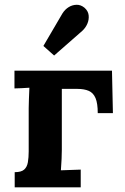

<svg xmlns="http://www.w3.org/2000/svg" viewBox="-20 -803 536 823"><path d="M43 0V-65Q71 -65 83.5 -76Q96 -87 99.5 -107.5Q103 -128 103 -154V-339Q103 -353 104 -379Q105 -405 106 -427Q90 -426 71.5 -425Q53 -424 42 -424V-500H460L464 -318H399Q399 -360 389.5 -382.5Q380 -405 360.5 -413.5Q341 -422 311 -422H245V-161Q245 -147 244 -121.5Q243 -96 241 -73L326 -76V0ZM212 -565 166 -606 248 -746Q259 -763 274.5 -772.5Q290 -782 308 -782.5Q326 -783 342 -770Q358 -756 360 -737.5Q362 -719 354.5 -701.5Q347 -684 333 -671Z"/></svg>

Font: Lora
Style: Weight 700
Weight: 700
Designer: Olga Karpushina, Alexei Vanyashin (Cyrillic)
Foundry: Cyreal
Version: Version 3.001